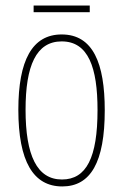

<svg xmlns="http://www.w3.org/2000/svg" viewBox="-20 -661 443 691"><path d="M303 -641H101V-617H303ZM357 -264C357 -433 315 -537 202 -537C96 -537 46 -444 46 -266C46 -80 100 10 204 10C306 10 357 -77 357 -264ZM72 -266C72 -424 110 -512 202 -512C298 -512 331 -418 331 -265C331 -94 291 -15 203 -15C113 -15 72 -102 72 -266Z"/></svg>

Font: Noto Sans Arabic ExtCond Thin
Style: Regular
Weight: 100
Width: 2
Designer: Monotype Design Team, Nadine Chahine, Nizar Qandah and Khaled Hosny
Foundry: Monotype Imaging Inc.
Version: Version 2.012